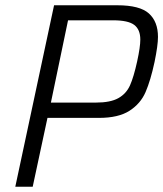

<svg xmlns="http://www.w3.org/2000/svg" viewBox="-20 -708 619 728"><path d="M185 -688H425Q510 -688 544.5 -657Q579 -626 579 -568Q579 -536 566 -473Q551 -403 532 -359Q513 -315 471 -288Q429 -261 355 -261H160L104 0H38ZM500 -475Q512 -530 512 -558Q512 -596 489 -613.5Q466 -631 409 -631H238L173 -319H343Q399 -319 429 -336Q459 -353 473 -384.5Q487 -416 500 -475Z"/></svg>

Font: Saira Semi Condensed Light
Style: Italic
Weight: 300
Width: 4
Italic angle: -12°
Designer: Hector Gatti with collaboration of the Omnibus-Type team
Foundry: Omnibus-Type
Version: Version 1.001; ttfautohint (v1.8)